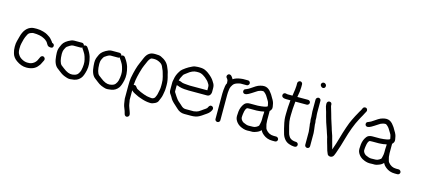

<svg xmlns="http://www.w3.org/2000/svg" viewBox="-64 -1217 4280 1945"><g transform="rotate(15 2076.0 -245.0)"><path d="M287 -370 302 -361C316 -350 325 -342 328 -335C331 -328 336 -322 341 -314C346 -306 354 -301 366 -299C387 -295 400 -300 403 -316C406 -332 398 -343 380 -348C377 -352 374 -357 370 -363C366 -369 360 -376 351 -385C342 -394 335 -400 329 -403C323 -406 316 -411 307 -417C298 -423 283 -429 262 -435C241 -441 218 -445 194 -445C170 -445 154 -444 145 -442C94 -429 60 -388 43 -318C40 -304 36 -289 31 -273C26 -257 24 -236 24 -212C24 -188 27 -167 33 -147C40 -119 57 -95 84 -76C119 -51 154 -38 191 -38C246 -38 287 -56 312 -92C318 -99 323 -105 326 -112C329 -119 332 -125 336 -132C340 -139 344 -147 347 -154C350 -161 351 -168 348 -175C345 -182 340 -187 334 -190C328 -193 322 -193 315 -190C308 -187 304 -183 301 -177C294 -160 287 -147 282 -137C270 -116 251 -101 227 -93C219 -90 207 -89 189 -89C171 -89 152 -94 132 -105C112 -116 98 -129 90 -144C80 -157 75 -177 75 -204C75 -231 77 -250 81 -264C85 -278 88 -293 92 -308C96 -323 104 -341 115 -362C121 -373 129 -381 142 -386C155 -391 164 -394 171 -394C220 -394 259 -386 287 -370Z M698 -403C697 -410 694 -415 689 -420C684 -425 679 -427 672 -427H592C581 -427 570 -425 560 -421C517 -403 489 -381 476 -355C471 -344 466 -334 462 -324C458 -314 454 -302 452 -288C450 -274 451 -255 453 -230C455 -205 459 -181 467 -160C475 -139 486 -124 498 -114C510 -104 523 -95 537 -84C551 -73 565 -63 582 -56C599 -49 614 -44 627 -41C640 -38 661 -39 690 -44C719 -49 743 -64 761 -88C772 -103 783 -130 792 -171C801 -212 798 -258 783 -310C775 -335 762 -362 742 -389L735 -399C731 -404 725 -408 717 -409C709 -410 703 -408 698 -403ZM689 -382C689 -377 691 -372 694 -369L701 -359C705 -353 709 -347 713 -340C717 -333 721 -326 724 -321C727 -316 730 -308 733 -298C736 -288 738 -278 741 -269C749 -239 748 -200 737 -154C734 -141 727 -129 717 -115C707 -101 687 -93 659 -90C631 -87 598 -100 562 -129C553 -136 543 -144 532 -152C514 -169 504 -206 503 -265C503 -281 505 -298 513 -315C521 -332 527 -342 532 -346C537 -350 546 -356 559 -364C572 -372 583 -376 592 -376H672C678 -376 684 -378 689 -382Z M1091 -403C1090 -410 1087 -415 1082 -420C1077 -425 1072 -427 1065 -427H985C974 -427 963 -425 953 -421C910 -403 882 -381 869 -355C864 -344 859 -334 855 -324C851 -314 847 -302 845 -288C843 -274 844 -255 846 -230C848 -205 852 -181 860 -160C868 -139 879 -124 891 -114C903 -104 916 -95 930 -84C944 -73 958 -63 975 -56C992 -49 1007 -44 1020 -41C1033 -38 1054 -39 1083 -44C1112 -49 1136 -64 1154 -88C1165 -103 1176 -130 1185 -171C1194 -212 1191 -258 1176 -310C1168 -335 1155 -362 1135 -389L1128 -399C1124 -404 1118 -408 1110 -409C1102 -410 1096 -408 1091 -403ZM1082 -382C1082 -377 1084 -372 1087 -369L1094 -359C1098 -353 1102 -347 1106 -340C1110 -333 1114 -326 1117 -321C1120 -316 1123 -308 1126 -298C1129 -288 1131 -278 1134 -269C1142 -239 1141 -200 1130 -154C1127 -141 1120 -129 1110 -115C1100 -101 1080 -93 1052 -90C1024 -87 991 -100 955 -129C946 -136 936 -144 925 -152C907 -169 897 -206 896 -265C896 -281 898 -298 906 -315C914 -332 920 -342 925 -346C930 -350 939 -356 952 -364C965 -372 976 -376 985 -376H1065C1071 -376 1077 -378 1082 -382Z M1288 -149C1289 -152 1289 -158 1290 -169C1292 -206 1304 -262 1327 -335C1331 -347 1343 -376 1363 -420C1369 -433 1376 -442 1383 -448C1387 -454 1396 -457 1409 -457H1424C1445 -457 1466 -450 1488 -437C1503 -428 1514 -414 1520 -396C1522 -390 1524 -385 1528 -378C1532 -371 1535 -362 1538 -352C1541 -342 1545 -326 1551 -306C1557 -286 1560 -262 1560 -237V-214C1560 -196 1559 -181 1556 -169C1555 -163 1552 -153 1550 -140C1548 -127 1545 -115 1541 -106C1537 -97 1534 -91 1532 -86C1530 -81 1525 -77 1519 -73C1513 -69 1505 -67 1498 -67C1491 -67 1484 -68 1478 -69C1472 -70 1465 -71 1457 -72C1449 -73 1440 -75 1431 -79L1416 -83C1411 -85 1405 -88 1398 -90C1391 -92 1383 -95 1375 -99L1360 -107C1355 -109 1351 -111 1346 -114C1335 -118 1326 -126 1319 -138C1312 -150 1301 -153 1288 -149ZM1288 -93C1298 -83 1308 -75 1317 -71C1326 -67 1332 -64 1337 -61C1356 -50 1377 -42 1400 -35L1415 -30C1420 -29 1427 -27 1433 -25C1439 -23 1445 -22 1451 -21C1457 -20 1464 -19 1470 -18C1476 -17 1486 -16 1498 -16C1514 -16 1529 -21 1545 -29C1561 -37 1571 -47 1575 -57C1579 -67 1584 -78 1589 -90C1594 -102 1599 -115 1601 -129C1603 -143 1605 -154 1607 -164C1609 -174 1611 -190 1611 -212V-237C1611 -269 1605 -302 1594 -338C1592 -346 1590 -355 1588 -364C1586 -373 1582 -382 1578 -392C1574 -402 1570 -410 1568 -416C1554 -451 1525 -480 1479 -500C1466 -506 1448 -508 1424 -508H1409C1367 -508 1337 -486 1317 -442C1306 -416 1296 -395 1289 -377C1272 -340 1256 -285 1242 -211C1239 -194 1237 -166 1237 -128V8C1237 14 1238 21 1240 30C1242 39 1243 49 1245 62C1247 75 1252 90 1259 106C1266 122 1271 137 1274 151L1277 161C1279 168 1283 173 1289 177C1295 181 1301 181 1308 179C1315 177 1319 173 1323 167C1327 161 1328 155 1326 148L1324 138C1322 131 1320 126 1318 120C1316 114 1312 103 1306 87C1300 71 1296 58 1295 48C1294 38 1293 30 1291 23C1289 16 1288 11 1288 8Z M1822 -240C1828 -239 1834 -239 1841 -239H2033C2047 -239 2058 -245 2065 -256C2072 -267 2075 -280 2074 -294V-326C2074 -348 2069 -366 2058 -381L2049 -396C2037 -416 2015 -439 1981 -464C1973 -470 1962 -476 1948 -483C1934 -490 1914 -494 1889 -494H1870C1862 -494 1852 -493 1839 -491C1826 -489 1806 -480 1779 -465C1769 -459 1760 -454 1752 -448C1744 -442 1735 -435 1724 -427C1713 -419 1704 -407 1696 -393C1680 -368 1669 -340 1665 -312C1664 -306 1663 -299 1661 -292C1659 -285 1659 -277 1659 -267V-194C1659 -178 1664 -164 1675 -151C1678 -147 1682 -141 1687 -133C1692 -125 1696 -117 1700 -110C1711 -93 1737 -68 1776 -34C1800 -10 1827 2 1858 2H1929C1964 2 1992 -4 2013 -16C2030 -25 2044 -35 2055 -43C2066 -51 2074 -57 2080 -60C2101 -74 2115 -91 2124 -111C2127 -119 2128 -126 2125 -133C2122 -140 2117 -144 2111 -147C2096 -153 2084 -147 2075 -128C2073 -120 2067 -113 2058 -107C2049 -101 2041 -96 2036 -92C2031 -88 2024 -84 2018 -79C2012 -74 2004 -69 1994 -63C1984 -57 1968 -52 1945 -49H1858C1841 -49 1825 -57 1810 -72C1806 -76 1801 -80 1797 -84C1793 -88 1788 -91 1783 -96C1778 -101 1773 -105 1768 -109C1764 -114 1759 -119 1754 -125C1749 -131 1743 -139 1737 -149C1731 -159 1725 -169 1719 -177C1713 -185 1710 -191 1710 -194V-258L1718 -260C1719 -260 1719 -260 1719 -259C1749 -246 1784 -240 1822 -240ZM1717 -311C1721 -329 1729 -348 1741 -368C1744 -376 1750 -383 1759 -389C1768 -395 1774 -400 1778 -403C1810 -430 1841 -443 1870 -443H1889C1921 -443 1955 -424 1992 -386C1999 -379 2003 -373 2006 -368C2009 -363 2013 -358 2017 -351C2021 -344 2023 -336 2023 -326V-290H1841C1830 -290 1820 -291 1810 -292C1800 -293 1789 -294 1777 -295C1765 -296 1755 -299 1745 -304C1735 -309 1726 -311 1717 -311Z M2204 -6C2211 -6 2217 -9 2222 -14C2227 -19 2229 -24 2229 -31V-298C2229 -313 2230 -331 2233 -352L2236 -369C2238 -379 2244 -391 2254 -406C2264 -421 2280 -431 2304 -437C2308 -438 2314 -439 2320 -441C2326 -443 2334 -443 2343 -443H2395C2402 -443 2407 -446 2412 -451C2417 -456 2420 -462 2420 -469C2420 -476 2417 -482 2412 -487C2407 -492 2402 -494 2395 -494H2343C2336 -494 2330 -493 2323 -492C2289 -488 2261 -479 2240 -464C2240 -467 2235 -475 2226 -487L2219 -495C2214 -500 2208 -503 2201 -504C2194 -505 2188 -503 2183 -498C2178 -493 2175 -488 2174 -481C2173 -474 2175 -467 2180 -462L2187 -454C2193 -446 2196 -436 2196 -422V-415C2196 -414 2196 -412 2197 -411C2191 -401 2187 -390 2185 -376L2183 -359C2182 -354 2181 -346 2180 -336C2179 -326 2178 -313 2178 -298V-31C2178 -24 2180 -19 2185 -14C2190 -9 2197 -6 2204 -6Z M2634 -182V-148C2634 -133 2632 -119 2629 -107C2626 -95 2624 -86 2623 -82C2622 -78 2615 -72 2602 -64C2589 -56 2577 -53 2566 -53L2520 -52C2504 -52 2485 -58 2462 -69C2446 -79 2435 -93 2431 -110V-124C2431 -129 2431 -134 2432 -139C2433 -144 2433 -149 2434 -155C2439 -195 2449 -217 2463 -220C2466 -221 2476 -221 2492 -221H2557L2583 -223C2600 -224 2612 -226 2618 -228C2624 -230 2631 -230 2636 -231V-216ZM2556 -272H2475C2448 -272 2429 -264 2417 -249C2398 -225 2387 -197 2383 -164C2381 -144 2380 -129 2380 -117C2380 -105 2382 -94 2385 -85C2395 -60 2412 -40 2436 -25C2465 -9 2492 -1 2518 -1C2528 -1 2538 -1 2546 -2H2573C2583 -2 2597 -6 2617 -14C2637 -22 2650 -32 2659 -43C2660 -41 2663 -37 2667 -29C2671 -21 2680 -12 2694 0C2721 22 2753 33 2790 33H2817C2825 33 2831 31 2836 26C2841 21 2844 15 2844 8C2844 1 2841 -5 2836 -10C2831 -15 2826 -18 2819 -18H2791C2757 -18 2730 -32 2709 -58C2703 -65 2699 -74 2697 -86C2695 -98 2692 -107 2690 -114C2688 -132 2687 -145 2687 -153V-251C2692 -255 2697 -261 2702 -270C2707 -279 2708 -289 2706 -300C2704 -311 2703 -318 2702 -322C2700 -341 2691 -362 2676 -385C2673 -390 2669 -396 2665 -404C2661 -412 2655 -421 2646 -432C2628 -458 2608 -473 2586 -478C2564 -483 2539 -479 2508 -467C2496 -462 2478 -451 2454 -434C2430 -417 2413 -407 2402 -404C2391 -401 2382 -396 2379 -389C2376 -382 2375 -376 2377 -369C2379 -362 2384 -357 2390 -354C2396 -351 2406 -351 2418 -355C2430 -359 2445 -367 2465 -380C2485 -393 2497 -401 2502 -404C2507 -407 2514 -411 2521 -416C2537 -424 2553 -428 2571 -428C2577 -428 2586 -422 2596 -412C2606 -402 2614 -392 2619 -382C2624 -372 2631 -362 2638 -351C2645 -340 2650 -330 2651 -320C2652 -310 2654 -302 2656 -295C2656 -286 2635 -280 2593 -275Z M2934 -567V-596C2934 -603 2932 -609 2927 -614C2922 -619 2916 -622 2909 -622C2902 -622 2896 -619 2891 -614C2886 -609 2883 -603 2883 -596V-567C2883 -551 2879 -516 2870 -461H2819C2814 -461 2808 -462 2802 -464C2796 -466 2790 -466 2784 -463C2778 -460 2773 -455 2771 -448C2769 -441 2769 -434 2772 -428C2778 -416 2794 -410 2819 -410H2862L2856 -334C2855 -307 2854 -284 2854 -265V-235C2854 -221 2856 -201 2861 -174C2866 -147 2871 -128 2874 -116C2877 -107 2881 -93 2886 -72C2891 -51 2900 -32 2913 -15C2926 2 2943 15 2964 22C2985 29 3002 33 3017 33H3024C3031 33 3038 31 3043 26C3048 21 3050 15 3050 8C3050 1 3048 -5 3043 -10C3038 -15 3031 -18 3024 -18H3017C3014 -18 3009 -19 3002 -20C2975 -25 2957 -38 2947 -58L2939 -74C2937 -78 2935 -86 2932 -98C2929 -110 2923 -130 2916 -159C2909 -188 2905 -213 2905 -235V-265C2905 -305 2908 -353 2914 -410H3033C3040 -410 3046 -413 3051 -418C3056 -423 3059 -429 3059 -436C3059 -443 3056 -449 3051 -454C3046 -459 3040 -461 3033 -461H2921C2930 -504 2934 -540 2934 -567Z M3172 -182C3168 -218 3165 -236 3165 -237V-251C3165 -256 3164 -266 3161 -279V-305L3158 -338C3157 -345 3157 -352 3157 -359V-483C3157 -490 3155 -496 3150 -501C3145 -506 3139 -509 3132 -509C3125 -509 3119 -506 3114 -501C3109 -496 3106 -490 3106 -483V-359L3110 -305V-276L3114 -249C3113 -243 3113 -236 3114 -230L3117 -212L3119 -194C3120 -188 3120 -183 3121 -178L3124 -149V-13C3124 -6 3127 0 3132 5C3137 10 3143 12 3150 12C3157 12 3163 10 3168 5C3173 0 3175 -6 3175 -13V-149ZM3126 -663C3121 -658 3118 -652 3118 -645C3118 -638 3122 -631 3128 -625C3134 -619 3140 -616 3147 -616C3154 -616 3160 -618 3165 -623C3170 -628 3172 -635 3172 -642C3172 -649 3170 -655 3164 -661C3158 -667 3151 -670 3144 -670C3137 -670 3131 -668 3126 -663Z M3399 37C3416 36 3428 28 3435 12C3438 5 3442 -4 3446 -15C3467 -73 3483 -125 3495 -170C3521 -263 3550 -341 3583 -402L3597 -428C3602 -437 3606 -444 3610 -451C3614 -458 3618 -466 3623 -476C3628 -486 3633 -494 3636 -500C3639 -506 3639 -512 3637 -519C3635 -526 3631 -531 3625 -534C3619 -537 3612 -537 3605 -535C3598 -533 3593 -528 3590 -522L3586 -512C3583 -506 3580 -501 3577 -495C3574 -489 3570 -483 3566 -477C3562 -471 3558 -462 3553 -453L3538 -426C3533 -417 3526 -401 3515 -380C3504 -359 3492 -328 3478 -287C3464 -246 3452 -207 3442 -170C3432 -133 3418 -89 3400 -39L3395 -57C3393 -64 3391 -70 3390 -76C3389 -82 3386 -92 3382 -105C3378 -118 3374 -131 3372 -142C3370 -153 3367 -164 3364 -172C3361 -180 3358 -189 3355 -198L3345 -227C3342 -238 3339 -248 3336 -257C3333 -266 3329 -277 3325 -291C3321 -305 3315 -320 3310 -338C3305 -356 3300 -372 3296 -388C3292 -404 3287 -419 3282 -435C3277 -451 3274 -461 3274 -466V-474C3274 -481 3272 -488 3267 -493C3262 -498 3256 -500 3249 -500C3242 -500 3236 -498 3231 -493C3226 -488 3223 -481 3223 -474V-466C3223 -453 3226 -438 3232 -421C3238 -404 3245 -380 3253 -347C3261 -314 3276 -268 3297 -210L3306 -182C3309 -172 3312 -163 3315 -156C3318 -149 3320 -139 3322 -129C3324 -119 3327 -107 3332 -92C3337 -77 3340 -67 3341 -62C3350 -24 3360 3 3369 21C3374 30 3384 36 3399 37Z M3918 -182V-148C3918 -133 3916 -119 3913 -107C3910 -95 3908 -86 3907 -82C3906 -78 3899 -72 3886 -64C3873 -56 3861 -53 3850 -53L3804 -52C3788 -52 3769 -58 3746 -69C3730 -79 3719 -93 3715 -110V-124C3715 -129 3715 -134 3716 -139C3717 -144 3717 -149 3718 -155C3723 -195 3733 -217 3747 -220C3750 -221 3760 -221 3776 -221H3841L3867 -223C3884 -224 3896 -226 3902 -228C3908 -230 3915 -230 3920 -231V-216ZM3840 -272H3759C3732 -272 3713 -264 3701 -249C3682 -225 3671 -197 3667 -164C3665 -144 3664 -129 3664 -117C3664 -105 3666 -94 3669 -85C3679 -60 3696 -40 3720 -25C3749 -9 3776 -1 3802 -1C3812 -1 3822 -1 3830 -2H3857C3867 -2 3881 -6 3901 -14C3921 -22 3934 -32 3943 -43C3944 -41 3947 -37 3951 -29C3955 -21 3964 -12 3978 0C4005 22 4037 33 4074 33H4101C4109 33 4115 31 4120 26C4125 21 4128 15 4128 8C4128 1 4125 -5 4120 -10C4115 -15 4110 -18 4103 -18H4075C4041 -18 4014 -32 3993 -58C3987 -65 3983 -74 3981 -86C3979 -98 3976 -107 3974 -114C3972 -132 3971 -145 3971 -153V-251C3976 -255 3981 -261 3986 -270C3991 -279 3992 -289 3990 -300C3988 -311 3987 -318 3986 -322C3984 -341 3975 -362 3960 -385C3957 -390 3953 -396 3949 -404C3945 -412 3939 -421 3930 -432C3912 -458 3892 -473 3870 -478C3848 -483 3823 -479 3792 -467C3780 -462 3762 -451 3738 -434C3714 -417 3697 -407 3686 -404C3675 -401 3666 -396 3663 -389C3660 -382 3659 -376 3661 -369C3663 -362 3668 -357 3674 -354C3680 -351 3690 -351 3702 -355C3714 -359 3729 -367 3749 -380C3769 -393 3781 -401 3786 -404C3791 -407 3798 -411 3805 -416C3821 -424 3837 -428 3855 -428C3861 -428 3870 -422 3880 -412C3890 -402 3898 -392 3903 -382C3908 -372 3915 -362 3922 -351C3929 -340 3934 -330 3935 -320C3936 -310 3938 -302 3940 -295C3940 -286 3919 -280 3877 -275Z"/></g></svg>

Font: AppleStorm
Style: Rg
Weight: 400
Foundry: Cannot Into Space Fonts
Version: Version 1.01